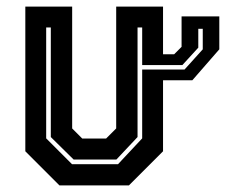

<svg xmlns="http://www.w3.org/2000/svg" viewBox="-20 -560 682 580"><path d="M197.5 -64H336.5L409.5 -142V-477H395.5V-146L331.5 -78H202.5L133.5 -146V-477H119.5V-142ZM579 -473V-416L531 -363.5H409.5V-350H537.5L592.5 -411V-473ZM528.5 -510.5H642.5V-411L561 -317.5H472.5V-103L369.5 0H159.5L56.5 -103V-540H198V-172L228.5 -141.5H300.5L331 -172V-540H472.5V-396H506L528.5 -418.5Z"/></svg>

Font: Tourney
Style: Bold
Weight: 700
Designer: Tyler Finck
Foundry: Etcetera Type Co
Version: Version 1.015